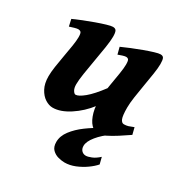

<svg xmlns="http://www.w3.org/2000/svg" viewBox="-159 -577 868 914"><g transform="rotate(30 275.0 -119.5)"><path d="M537.1 -57.6Q511.7 -40 483.9 -22.2Q456.1 -4.4 431.4 7.8Q406.7 20 389.6 20Q371.6 20 353 0.7Q334.5 -18.6 324 -56.4Q313.5 -94.2 318.4 -149.9Q321.3 -178.7 327.4 -213.9Q333.5 -249 338.6 -281Q343.8 -313 343.8 -332Q343.8 -354.5 338.9 -359.6Q334 -364.7 325.7 -364.7Q319.3 -364.7 306.9 -360.8Q294.4 -356.9 284.7 -353L274.9 -390.6Q295.4 -399.9 323.2 -411.4Q351.1 -422.9 379.2 -433.1Q407.2 -443.4 429.7 -450.2Q452.1 -457 461.9 -457Q475.6 -457 480 -447.8Q484.4 -438.5 484.4 -416Q484.4 -394.5 479.2 -361.1Q474.1 -327.6 467.5 -289.8Q460.9 -252 455.8 -217Q450.7 -182.1 450.7 -158.2Q450.7 -113.8 457.5 -97.4Q464.4 -81.1 476.6 -81.1Q489.3 -81.1 499.8 -84.2Q510.3 -87.4 527.8 -94.7ZM324.7 -192.4 320.8 -92.3Q284.2 -44.4 234.9 -12.2Q185.5 20 143.1 20Q122.6 20 101.6 6.6Q80.6 -6.8 66.2 -33.7Q51.8 -60.5 51.8 -100.1Q51.8 -122.1 56.4 -153.8Q61 -185.5 67.4 -220Q73.7 -254.4 78.4 -284.2Q83 -314 83 -332Q83 -354.5 77.4 -359.6Q71.8 -364.7 63 -364.7Q56.6 -364.7 42.7 -360.8Q28.8 -356.9 17.6 -353L9.3 -390.6Q29.8 -399.9 58.3 -411.4Q86.9 -422.9 115.7 -433.1Q144.5 -443.4 167.5 -450.2Q190.4 -457 200.2 -457Q214.4 -457 219.2 -447.8Q224.1 -438.5 224.1 -416Q224.1 -394.5 218.3 -356.2Q212.4 -317.9 204.6 -274.4Q196.8 -231 190.9 -192.6Q185.1 -154.3 185.1 -132.8Q185.1 -111.8 192.6 -99.9Q200.2 -87.9 207 -87.9Q223.1 -87.9 253.4 -112.8Q283.7 -137.7 324.7 -192.4ZM472.7 142.1Q457.5 159.7 433.1 177Q408.7 194.3 379.9 206.1Q351.1 217.8 322.8 217.8Q307.6 217.8 288.3 212.9Q269 208 254.6 193.8Q240.2 179.7 240.2 152.3Q240.2 119.6 263.4 89.1Q286.6 58.6 322 32.5Q357.4 6.3 393.6 -12.2L452.1 -9.3Q412.1 17.6 387 48.6Q361.8 79.6 361.8 103.5Q361.8 120.1 371.1 129.6Q380.4 139.2 394.5 139.2Q405.3 139.2 424.3 131.6Q443.4 124 463.4 105.5Z"/></g></svg>

Font: Gentium Book Plus
Style: Bold Italic
Weight: 700
Italic angle: -8°
Designer: Victor Gaultney, Annie Olsen, Iska Routamaa, Becca Hirsbrunner
Foundry: SIL International
Version: Version 6.101